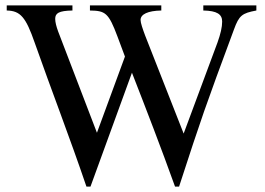

<svg xmlns="http://www.w3.org/2000/svg" viewBox="-20 -682 984 713"><path d="M932 -662H735V-643C786 -642 805 -629 805 -602C805 -581 799 -556 788 -525L662 -186L519 -550C510 -574 502 -597 502 -608C502 -629 529 -642 579 -643V-662H314V-643C371 -642 383 -635 416 -547L444 -472L340 -189L196 -565C189 -584 185 -600 185 -612C185 -633 198 -642 249 -643V-662H5V-643C56 -642 76 -618 109 -523C168 -355 240 -169 301 11H316L470 -412C522 -279 579 -131 630 11H645C730 -250 740 -279 849 -573C868 -625 879 -633 932 -643Z"/></svg>

Font: STIXGeneral
Style: Regular
Weight: 400
Designer: MicroPress Inc., with final additions and corrections provided by Coen Hoffman, Elsevier (retired)
Version: Version 1.1.0